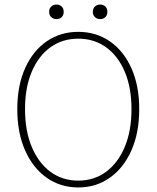

<svg xmlns="http://www.w3.org/2000/svg" viewBox="-20 -812 688 844"><path d="M324 12Q246 12 185.5 -30.5Q125 -73 90.5 -150.5Q56 -228 56 -332Q56 -436 90.5 -512.5Q125 -589 185.5 -630.5Q246 -672 324 -672Q402 -672 462.5 -630.5Q523 -589 557.5 -512.5Q592 -436 592 -332Q592 -228 557.5 -150.5Q523 -73 462.5 -30.5Q402 12 324 12ZM324 -18Q394 -18 446.5 -57Q499 -96 528.5 -166.5Q558 -237 558 -332Q558 -427 528.5 -496.5Q499 -566 446.5 -604Q394 -642 324 -642Q254 -642 201.5 -604Q149 -566 119.5 -496.5Q90 -427 90 -332Q90 -237 119.5 -166.5Q149 -96 201.5 -57Q254 -18 324 -18ZM228 -728Q215 -728 205.5 -736.5Q196 -745 196 -760Q196 -775 205.5 -783.5Q215 -792 228 -792Q242 -792 251 -783.5Q260 -775 260 -760Q260 -745 251 -736.5Q242 -728 228 -728ZM420 -728Q407 -728 397.5 -736.5Q388 -745 388 -760Q388 -775 397.5 -783.5Q407 -792 420 -792Q434 -792 443 -783.5Q452 -775 452 -760Q452 -745 443 -736.5Q434 -728 420 -728Z"/></svg>

Font: SourceSans3VF
Style: Regular
Weight: 200
Designer: Paul D. Hunt
Foundry: Adobe
Version: Version 3.052;hotconv 1.1.0;makeotfexe 2.6.0